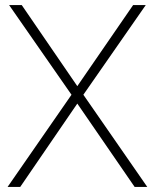

<svg xmlns="http://www.w3.org/2000/svg" viewBox="-20 -740 613 760"><path d="M10 0 263 -365 16 -720H66L286 -399L507 -720H557L310 -365L563 0H513L286 -330L60 0Z"/></svg>

Font: Manrope
Style: Regular
Weight: 400
Designer: Mikhail Sharanda
Foundry: Mikhail Sharanda
Version: Version 4.503